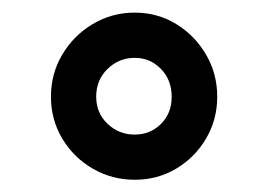

<svg xmlns="http://www.w3.org/2000/svg" viewBox="-20 -741 434 309"><path d="M62 -585.4Q62 -622.6 80.3 -653.3Q98.6 -684.1 129.4 -702.4Q160.2 -720.7 196.8 -720.7Q233.4 -720.7 263.4 -702.4Q293.5 -684.1 311.5 -653.3Q329.6 -622.6 329.6 -585.4Q329.6 -548.3 311.5 -517.8Q293.5 -487.3 263.4 -469.5Q233.4 -451.7 196.8 -451.7Q160.2 -451.7 129.4 -469.5Q98.6 -487.3 80.3 -517.8Q62 -548.3 62 -585.4ZM134.8 -585.4Q134.8 -559.1 153.1 -541.7Q171.4 -524.4 196.8 -524.4Q221.7 -524.4 239 -541.5Q256.3 -558.6 256.3 -585.4Q256.3 -612.3 239 -630.1Q221.7 -647.9 196.8 -647.9Q171.4 -647.9 153.1 -630.1Q134.8 -612.3 134.8 -585.4Z"/></svg>

Font: Vazirmatn RD UI ExtraBold
Style: Regular
Weight: 800
Designer: Saber Rastikerdar
Foundry: Saber Rastikerdar
Version: Version 33.003